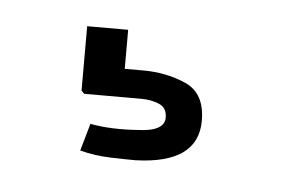

<svg xmlns="http://www.w3.org/2000/svg" viewBox="-27 -42 292 196"><g transform="rotate(5 119.0 56.0)"><path d="M117 122Q107 122 91 121.5Q75 121 60 117L68 89Q89 93 117 91Q144 90 144 76Q144 66 136 62.5Q128 59 117 59H59L56 56V-10H98V30H117Q141 30 161 39Q181 48 181 76Q181 120 117 122Z"/></g></svg>

Font: Big Shoulders Text Light
Style: Regular
Weight: 300
Designer: Patric King
Foundry: XO Type Co
Version: Version 1.000; ttfautohint (v1.8.2)